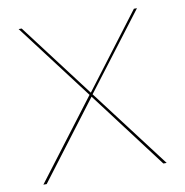

<svg xmlns="http://www.w3.org/2000/svg" viewBox="-76 -730 773 802"><g transform="rotate(-10 311.0 -329.0)"><path d="M299 -336 55 -658H68L306 -344L544 -658H557L312 -336L567 0H553L306 -327L58 0H44Z"/></g></svg>

Font: Ysabeau Hairline
Style: Regular
Weight: 100
Designer: Christian Thalmann (Catharsis Fonts)
Version: Version 0.003